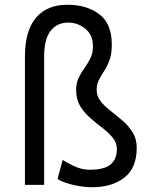

<svg xmlns="http://www.w3.org/2000/svg" viewBox="-20 -780 665 810"><path d="M166.2 -541.2V0H85.2V-541.2Q85.2 -649.9 131.6 -704.9Q177.9 -759.9 264.2 -759.9Q346.2 -759.9 399 -719.8Q451.7 -679.7 451.7 -592.3Q451.7 -552.9 442.1 -526.6Q432.5 -500.4 419.7 -481Q407 -461.6 397.4 -443.2Q387.8 -424.7 387.8 -400.6Q387.8 -373.6 404.8 -352.5Q421.9 -331.3 447.1 -311.8Q472.3 -292.3 497.5 -270.6Q522.7 -248.9 539.8 -221.4Q556.8 -193.9 556.8 -156.2Q556.8 -71 504.4 -30.5Q452.1 9.9 367.9 9.9Q341.6 9.9 312.7 5Q283.7 0 259.4 -8.2Q235.1 -16.3 223 -25.6L244.3 -105.1Q260.3 -94.5 292.6 -79.2Q324.9 -63.9 358 -63.9Q420.8 -63.9 446.9 -86.5Q473 -109 473 -150.6Q473 -177.9 455.6 -199Q438.2 -220.2 412.6 -239.9Q387.1 -259.6 361.5 -281.6Q335.9 -303.6 318.5 -332.2Q301.1 -360.8 301.1 -400.6Q301.1 -429.3 311.8 -451.3Q322.4 -473.4 336.6 -493.3Q350.9 -513.1 361.5 -534.6Q372.2 -556.1 372.2 -583.8Q372.2 -632.8 340 -658.7Q307.9 -684.7 268.5 -684.7Q219.5 -684.7 192.8 -649.1Q166.2 -613.6 166.2 -541.2Z"/></svg>

Font: Interface
Style: Regular
Weight: 400
Designer: Rasmus Andersson
Foundry: rsms
Version: Version 1.8